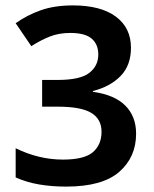

<svg xmlns="http://www.w3.org/2000/svg" viewBox="-20 -681 569 711"><path d="M465 -504Q465 -439 426.5 -399.5Q388 -360 324 -344V-341Q404 -330 444 -290Q484 -250 484 -186Q484 -99 421.5 -44.5Q359 10 225 10Q171 10 124.5 2Q78 -6 38 -24V-132Q124 -90 213 -90Q292 -90 324 -117.5Q356 -145 356 -193Q356 -240 318 -263Q280 -286 194 -286H136V-385H194Q277 -385 310.5 -411Q344 -437 344 -479Q344 -517 319.5 -538Q295 -559 240 -559Q198 -559 164 -545.5Q130 -532 96 -510L38 -595Q80 -625 131 -643Q182 -661 250 -661Q353 -661 409 -619.5Q465 -578 465 -504Z"/></svg>

Font: Noto Sans Telugu SemiCondensed SemiBold
Style: Regular
Weight: 600
Width: 4
Designer: Jelle Bosma - Monotype Design Team
Foundry: Monotype Imaging Inc.
Version: Version 2.005; ttfautohint (v1.8.4.7-5d5b)